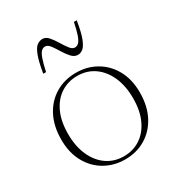

<svg xmlns="http://www.w3.org/2000/svg" viewBox="-166 -794 848 913"><g transform="rotate(-30 257.5 -337.0)"><path d="M259 -6Q309 -6 348.5 -31.5Q388 -57 411 -105.8Q434 -154.5 434 -224Q434 -291.5 411.5 -342Q389 -392.5 349 -420.5Q309 -448.5 256 -448.5Q206 -448.5 166.5 -423.2Q127 -398 104 -349.2Q81 -300.5 81 -230.5Q81 -163 103.5 -112.5Q126 -62 166.2 -34Q206.5 -6 259 -6ZM257 10Q196.5 10 147 -18.2Q97.5 -46.5 68.5 -99Q39.5 -151.5 39.5 -223Q39.5 -297.5 68 -351.8Q96.5 -406 146 -435.2Q195.5 -464.5 258 -464.5Q319 -464.5 368.2 -436.2Q417.5 -408 446.5 -355.8Q475.5 -303.5 475.5 -232Q475.5 -157.5 447 -103.2Q418.5 -49 369.2 -19.5Q320 10 257 10ZM387 -678.5Q377 -616 364.5 -584.8Q352 -553.5 338.5 -543.2Q325 -533 310.5 -533Q291.5 -533 276 -550Q260.5 -567 247 -589.5Q233.5 -612 220.8 -629Q208 -646 193.5 -646Q181.5 -646 172.2 -636.5Q163 -627 154.8 -603.5Q146.5 -580 137.5 -538H122Q132.5 -601 144.8 -632.2Q157 -663.5 171.2 -673.5Q185.5 -683.5 201 -683.5Q219 -683.5 233.8 -666.5Q248.5 -649.5 262 -627Q275.5 -604.5 288.5 -587.5Q301.5 -570.5 315.5 -570.5Q327.5 -570.5 337 -580Q346.5 -589.5 354.8 -613.2Q363 -637 371.5 -678.5Z"/></g></svg>

Font: Newsreader 36pt ExtraLight
Style: Regular
Weight: 250
Designer: Hugues Gentile
Foundry: Production Type
Version: Version 1.003